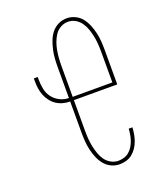

<svg xmlns="http://www.w3.org/2000/svg" viewBox="-139 -831 778 928"><g transform="rotate(-20 250.0 -367.5)"><path d="M316 8Q293 8 272.5 -2Q252 -12 238 -29.5Q224 -47 215.5 -68Q207 -89 202 -111Q197 -133 195.5 -155.5Q194 -178 194 -200V-359Q175 -359 157 -364Q139 -369 124 -379Q109 -389 97.5 -404Q86 -419 79 -436.5Q72 -454 69.5 -472Q67 -490 67 -509V-524H87V-509Q87 -485 92 -461Q97 -437 111.5 -418Q126 -399 148 -388Q170 -377 194 -377V-535Q194 -557 195.5 -579.5Q197 -602 202 -624Q207 -646 215 -667Q223 -688 237 -705.5Q251 -723 271.5 -733Q292 -743 315 -743Q337 -743 358 -733Q379 -723 392.5 -705.5Q406 -688 414.5 -667Q423 -646 428 -624Q433 -602 434.5 -579.5Q436 -557 436 -535V-359H213V-200Q213 -180 214.5 -160Q216 -140 220 -120.5Q224 -101 230.5 -82Q237 -63 248.5 -46.5Q260 -30 278 -20Q296 -10 316 -10Q331 -10 345.5 -14.5Q360 -19 371.5 -29Q383 -39 391 -52Q399 -65 404 -79.5Q409 -94 411.5 -109Q414 -124 415 -139H434Q433 -121 430 -104Q427 -87 421 -70.5Q415 -54 405 -39Q395 -24 381.5 -13Q368 -2 350.5 3Q333 8 316 8ZM213 -376H417V-535Q417 -555 415.5 -575Q414 -595 410 -614.5Q406 -634 399.5 -653Q393 -672 381.5 -688.5Q370 -705 352.5 -715Q335 -725 315 -725Q295 -725 277 -715Q259 -705 248 -688.5Q237 -672 230 -653Q223 -634 219.5 -614.5Q216 -595 214.5 -575Q213 -555 213 -535Z"/></g></svg>

Font: Zed Mono Thin
Style: Regular
Weight: 100
Monospace: yes
Designer: Belleve Invis
Foundry: Belleve Invis
Version: Version 1.0.0; ttfautohint (v1.8.4)